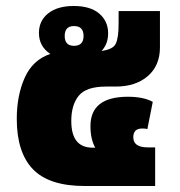

<svg xmlns="http://www.w3.org/2000/svg" viewBox="-20 -621 600 641"><path d="M498 -129H473Q425 -129 425 -163Q425 -192 455 -192Q467 -192 472 -190L490 -281Q459 -298 407 -298Q282 -298 282 -200Q282 -156 298 -128H289Q218 -128 218 -217Q218 -271 243 -301.5Q268 -332 334 -332H366Q433 -332 473.5 -367Q514 -402 514 -463V-584H376V-543Q376 -496 367 -476Q358 -456 319 -451Q341 -474 341 -510Q341 -550 311.5 -575.5Q282 -601 226 -601Q172 -601 141 -576.5Q110 -552 110 -511Q110 -466 148 -441Q89 -421 62.5 -361.5Q36 -302 36 -224Q36 -112 90 -56Q144 0 263 0H498ZM227 -468Q196 -468 196 -501Q196 -534 227 -534Q259 -534 259 -501Q259 -468 227 -468Z"/></svg>

Font: Noto Sans Thai UI Black
Style: Regular
Weight: 900
Designer: Monotype Design Team
Foundry: Monotype Imaging Inc.
Version: Version 1.901